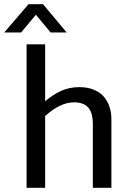

<svg xmlns="http://www.w3.org/2000/svg" viewBox="-57 -890 617 910"><path d="M157 0H69V-680H157V-410Q190 -439 230 -458Q270 -477 318 -477Q357 -477 386 -465.5Q415 -454 433.5 -433.5Q452 -413 461.5 -385Q471 -357 471 -324V0H383V-302Q383 -356 361 -380.5Q339 -405 294 -405Q260 -405 225.5 -388Q191 -371 157 -340ZM259 -736H183L113 -820L43 -736H-37L78 -870H147Z"/></svg>

Font: Mukta Malar
Style: Regular
Weight: 400
Designer: Aadarsh Rajan, Girish Dalvi, Yashodeep Gholap
Foundry: Ek Type
Version: Version 2.538;PS 1.000;hotconv 16.6.51;makeotf.lib2.5.65220;